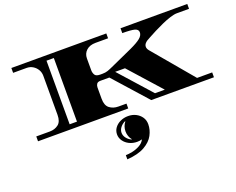

<svg xmlns="http://www.w3.org/2000/svg" viewBox="-155 -927 1964 1600"><g transform="rotate(-20 827.5 -127.0)"><path d="M73 0V-43H193Q238 -43 269.5 -67.5Q301 -92 301 -151V-498Q301 -528 286.5 -552.5Q272 -577 247.5 -592Q223 -607 193 -607H73V-650H915V-607H804Q752 -607 722 -579.5Q692 -552 692 -509V-403Q692 -383 702.5 -364Q713 -345 750 -345H770Q797 -345 817.5 -352Q838 -359 864 -371L1061 -460Q1124 -489 1152.5 -512.5Q1181 -536 1181 -563Q1181 -590 1149.5 -598.5Q1118 -607 1041 -607V-650H1633V-607H1526Q1501 -607 1464.5 -595.5Q1428 -584 1388 -566Q1348 -548 1311.5 -529.5Q1275 -511 1249 -496.5Q1223 -482 1216 -478Q1205 -471 1195.5 -459.5Q1186 -448 1186 -433Q1186 -415 1201 -397L1499 -43H1633V0H1077L813 -296H734Q709 -296 700.5 -282Q692 -268 692 -252V-151Q692 -92 724 -67.5Q756 -43 801 -43H873V0ZM369 -43H434V-607H369ZM1126 -43H1213L962 -324H875ZM721 396V359Q745 359 779.5 352Q814 345 846 327.5Q878 310 892 281Q873 287 849 287Q811 287 779.5 271.5Q748 256 729.5 229.5Q711 203 711 172Q711 140 729.5 114.5Q748 89 779.5 74Q811 59 849 59Q887 59 917.5 74.5Q948 90 966.5 117Q985 144 985 180Q985 229 960 276Q935 323 877 356Q819 389 721 396ZM811 253 813 250Q801 236 793.5 215.5Q786 195 786 172Q786 149 793.5 128.5Q801 108 813 94L811 91Q785 103 768 125Q751 147 751 172Q751 197 768 219Q785 241 811 253Z"/></g></svg>

Font: Diplomata SC
Style: Regular
Weight: 400
Designer: Eduardo Rodriguez Tunni
Foundry: Eduardo Rodriguez Tunni
Version: Version 1.002; ttfautohint (v1.8.4.7-5d5b);gftools[0.9.23]